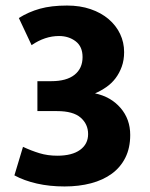

<svg xmlns="http://www.w3.org/2000/svg" viewBox="-20 -662 543 693"><path d="M48 -597Q83 -619 124 -630.5Q165 -642 222 -642Q269 -642 307 -629Q345 -616 372 -593Q399 -570 413.5 -539.5Q428 -509 428 -474Q428 -445 419.5 -421.5Q411 -398 397 -379.5Q383 -361 363.5 -347.5Q344 -334 323 -325Q380 -313 415 -272.5Q450 -232 450 -175Q450 -128 432.5 -93Q415 -58 383.5 -35Q352 -12 308.5 -0.5Q265 11 213 11Q159 11 113 0.5Q67 -10 32 -29L63 -132Q93 -118 122.5 -109Q152 -100 187 -100Q240 -100 269 -121Q298 -142 298 -178Q298 -214 271 -237.5Q244 -261 186 -261H115V-369H165Q220 -369 249 -392Q278 -415 278 -456Q278 -494 253 -513Q228 -532 193 -532Q142 -532 94 -499Z"/></svg>

Font: Mukta Vaani ExtraBold
Style: Regular
Weight: 800
Designer: Noopur Datye, Girish Dalvi, Yashodeep Gholap, Pallavi Karambelkar
Foundry: Ek Type
Version: Version 2.538;PS 1.000;hotconv 16.6.51;makeotf.lib2.5.65220;